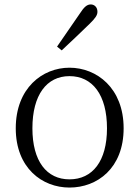

<svg xmlns="http://www.w3.org/2000/svg" viewBox="-20 -831 627 865"><path d="M293 14C418 14 537 -73 537 -253C537 -434 416 -526 293 -526C171 -526 51 -434 51 -253C51 -74 170 14 293 14ZM293 -23C190 -23 126 -105 126 -253C126 -403 190 -488 293 -488C397 -488 462 -403 462 -253C462 -105 397 -23 293 -23ZM237 -621 258 -604C302 -645 344 -685 383 -723C410 -749 419 -763 419 -778C419 -800 404 -811 389 -811C372 -811 359 -800 339 -769C306 -721 271 -671 237 -621Z"/></svg>

Font: Kiri Minchoo Light
Style: Regular
Weight: 300
Designer: Ryoko NISHIZUKA 西塚涼子 (kana & ideographs); Frank Grießhammer (Latin, Greek & Cyrillic);
akenotsuki.com/eyeben/fonts/ (U+
Foundry: Adobe
akenotsuki.com/eyeben/fonts/
Version: Version 4.002;hotconv 1.0.119;makeotfexe 2.5.65604